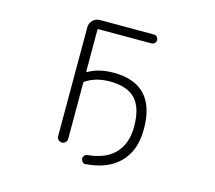

<svg xmlns="http://www.w3.org/2000/svg" viewBox="-113 -894 1226 1097"><g transform="rotate(15 500.0 -345.5)"><path d="M494.1 -429.7Q412.1 -429.7 353.5 -391.6Q347.7 -387.7 347.7 -380.9V-50.8Q347.7 -39.1 338.9 -30.3Q330.1 -21.5 317.9 -21.5Q305.7 -21.5 296.9 -30.3Q288.1 -39.1 288.1 -50.8V-696.3Q288.1 -719.7 305.2 -736.8Q322.3 -753.9 345.7 -753.9H666Q676.8 -753.9 684.6 -746.1Q692.4 -738.3 692.4 -727.5Q692.4 -716.8 684.6 -709Q676.8 -701.2 666 -701.2H354.5Q347.7 -701.2 347.7 -693.4V-451.2Q347.7 -449.2 349.6 -448.2Q351.6 -447.3 353.5 -448.2Q415 -483.4 501 -483.4Q751 -483.4 751 -216.8Q751 -85.9 675.8 -13.7Q607.4 52.7 482.4 62.5Q481.4 63.5 480.5 63.5Q470.7 63.5 462.9 56.6Q455.1 48.8 454.1 38.1Q453.1 27.3 460.4 19Q467.8 10.7 478.5 9.8Q578.1 0 631.8 -50.8Q693.4 -109.4 693.4 -215.8Q693.4 -327.1 645 -378.4Q596.7 -429.7 494.1 -429.7Z"/></g></svg>

Font: Rounded-X Mgen+ 1m light
Style: Regular
Weight: 200
Designer: [Source Han Sans]
Ryoko NISHIZUKA  (kana & ideographs); Paul D. Hunt (Latin, Greek & Cyrillic); Wenlong ZHANG  (bopomofo
Version: Version 1.059.20150602